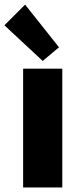

<svg xmlns="http://www.w3.org/2000/svg" viewBox="-44 -832 343 852"><path d="M58.6 0V-527.3H232.4V0ZM145.5 -561.5 -24.4 -719.7 67.4 -811.5 217.8 -622.1Z"/></svg>

Font: Reddit Sans Black
Style: Regular
Weight: 900
Version: Version 1.014